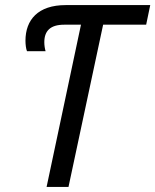

<svg xmlns="http://www.w3.org/2000/svg" viewBox="-20 -734 610 754"><path d="M163 0H249L385 -637H554L570 -714H238C129 -714 80 -656 80 -574C80 -560 82 -542 86 -533H159C156 -543 154 -556 154 -568C154 -613 178 -637 232 -637H298Z"/></svg>

Font: Noto Sans SemiCondensed
Style: Italic
Weight: 400
Width: 4
Italic angle: -12°
Designer: Monotype Design Team
Foundry: Monotype Imaging Inc.
Version: Version 2.013